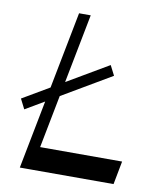

<svg xmlns="http://www.w3.org/2000/svg" viewBox="-82 -797 731 864"><g transform="rotate(10 283.0 -365.0)"><path d="M41.4 -261.4 18.4 -306.8 390.1 -525.3 413.1 -480.2ZM67.3 0 209.3 -730H262.6L120.6 0ZM97.4 0 117.8 -106.5H515.9L495.6 0Z"/></g></svg>

Font: Savate ExtraLight
Style: Italic
Weight: 200
Italic angle: -11°
Designer: Max Esnée
Foundry: Plomb Type
Version: Version 2.000